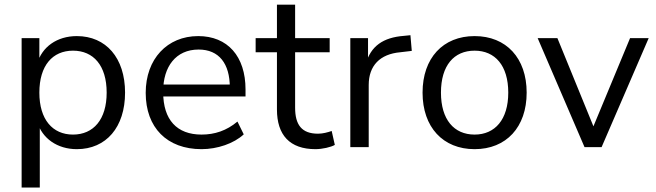

<svg xmlns="http://www.w3.org/2000/svg" viewBox="-20 -643 2865 839"><path d="M74.5 176.5H153.9V-111.8H142.2C163.7 -38.2 230.4 8.8 315.7 8.8C444.1 8.8 526.5 -87.3 526.5 -238.2C526.5 -390.2 443.1 -485.3 315.7 -485.3C229.4 -485.3 162.7 -438.2 142.2 -363.7H152V-476.5H74.5ZM299 -54.9C209.8 -54.9 152 -120.6 152 -238.2C152 -356.9 209.8 -421.6 299 -421.6C388.2 -421.6 446.1 -356.9 446.1 -238.2C446.1 -120.6 388.2 -54.9 299 -54.9Z M860.8 8.8C929.4 8.8 1002 -15.7 1045.1 -55.9L1017.6 -111.8C969.6 -71.6 917.6 -54.9 860.8 -54.9C752.9 -54.9 693.1 -119.6 693.1 -239.2V-245.1C693.1 -351 748 -426.5 848 -426.5C937.3 -426.5 984.3 -364.7 984.3 -260.8L1000 -273.5H677.5V-221.6H1052.9V-252C1052.9 -397.1 974.5 -485.3 846.1 -485.3C710.8 -485.3 616.7 -385.3 616.7 -237.3C616.7 -85.3 709.8 8.8 860.8 8.8Z M1358.8 8.8C1388.2 8.8 1426.5 0 1443.1 -9.8L1429.4 -70.6C1411.8 -64.7 1391.2 -58.8 1369.6 -58.8C1298 -58.8 1269.6 -98 1269.6 -172.5V-414.7H1420.6V-476.5H1269.6V-622.5H1190.2V-476.5H1097.1V-414.7H1190.2V-164.7C1190.2 -52.9 1246.1 8.8 1358.8 8.8Z M1510.8 0H1591.2V-271.6C1591.2 -355.9 1640.2 -406.9 1729.4 -414.7L1779.4 -420.6L1773.5 -489.2L1745.1 -486.3C1653.9 -479.4 1600 -441.2 1578.4 -363.7H1588.2V-476.5H1510.8Z M2053.9 8.8C2192.2 8.8 2281.4 -87.3 2281.4 -238.2C2281.4 -389.2 2192.2 -485.3 2053.9 -485.3C1915.7 -485.3 1826.5 -389.2 1826.5 -238.2C1826.5 -87.3 1915.7 8.8 2053.9 8.8ZM2053.9 -54.9C1963.7 -54.9 1906.9 -120.6 1906.9 -238.2C1906.9 -356.9 1963.7 -421.6 2053.9 -421.6C2143.1 -421.6 2201 -356.9 2201 -238.2C2201 -120.6 2143.1 -54.9 2053.9 -54.9Z M2534.3 0H2608.8L2814.7 -476.5H2733.3L2559.8 -58.8H2586.3L2415.7 -476.5H2329.4Z"/></svg>

Font: LL Pando Sans
Style: Regular
Weight: 400
Designer: Joshua Smith
Foundry: Joshua Smith
Version: Version 1.000;Glyphs 3.2.1 (3258)